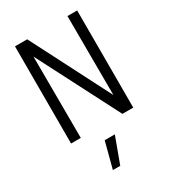

<svg xmlns="http://www.w3.org/2000/svg" viewBox="-231 -812 1061 1198"><g transform="rotate(-30 300.0 -213.0)"><path d="M76 0V-700H164L456 -130L454 -700H524V0H446L144 -587L146 0ZM219 274 268 87H341L272 274Z"/></g></svg>

Font: Red Hat Mono VF Light
Style: Regular
Weight: 300
Monospace: yes
Designer: Pentagram, MCKL
Foundry: Pentagram, MCKL
Version: Version 1.023